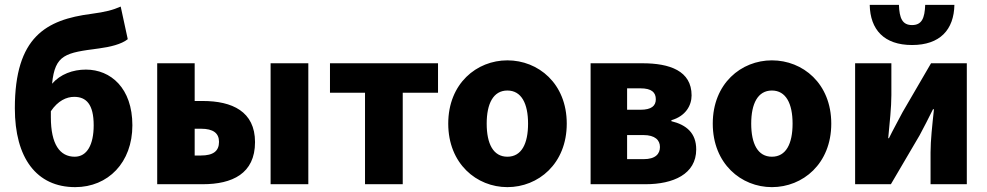

<svg xmlns="http://www.w3.org/2000/svg" viewBox="-20 -757 4056 789"><path d="M189 -275C189 -284 189 -292 189 -300C218 -343 253 -359 285 -359C334 -359 365 -329 365 -242C365 -163 338 -113 287 -113C226 -113 189 -164 189 -275ZM289 12C424 12 524 -89 524 -242C524 -395 435 -471 333 -471C279 -471 228 -452 194 -413C206 -534 250 -540 387 -558C432 -564 479 -575 505 -596L476 -730C444 -716 415 -708 355 -700C170 -676 41 -606 41 -312C41 -108 130 12 289 12Z M626 0H813C934 0 1028 -43 1028 -173C1028 -299 934 -342 813 -342H780V-497H626ZM780 -118V-228H806C856 -228 880 -210 880 -174C880 -136 856 -118 806 -118ZM1092 0H1247V-497H1092Z M1480 0H1635V-376H1780V-497H1336V-376H1480Z M2065 12C2192 12 2309 -84 2309 -249C2309 -414 2192 -509 2065 -509C1939 -509 1822 -414 1822 -249C1822 -84 1939 12 2065 12ZM2065 -113C2007 -113 1980 -166 1980 -249C1980 -331 2007 -385 2065 -385C2123 -385 2150 -331 2150 -249C2150 -166 2123 -113 2065 -113Z M2407 0H2633C2746 0 2841 -41 2841 -143C2841 -210 2801 -244 2739 -259V-263C2798 -280 2822 -324 2822 -365C2822 -466 2732 -497 2620 -497H2407ZM2557 -306V-394H2612C2658 -394 2675 -377 2675 -349C2675 -322 2657 -306 2612 -306ZM2557 -103V-202H2624C2672 -202 2692 -181 2692 -153C2692 -125 2674 -103 2625 -103Z M3152 12C3279 12 3396 -84 3396 -249C3396 -414 3279 -509 3152 -509C3026 -509 2909 -414 2909 -249C2909 -84 3026 12 3152 12ZM3152 -113C3094 -113 3067 -166 3067 -249C3067 -331 3094 -385 3152 -385C3210 -385 3237 -331 3237 -249C3237 -166 3210 -113 3152 -113Z M3494 0H3641L3759 -201C3774 -229 3798 -275 3814 -308H3818C3811 -243 3804 -180 3804 -131V0H3953V-497H3806L3689 -296C3674 -267 3649 -222 3633 -189H3630C3636 -253 3643 -316 3643 -366V-497H3494ZM3728 -572C3843 -572 3900 -635 3902 -737H3782C3780 -682 3768 -654 3728 -654C3688 -654 3676 -682 3674 -737H3554C3556 -635 3613 -572 3728 -572Z"/></svg>

Font: Source Sans Pro
Style: Bold
Weight: 700
Designer: Paul D. Hunt
Foundry: Adobe Systems Incorporated
Version: Version 3.006;hotconv 1.0.111;makeotfexe 2.5.65597